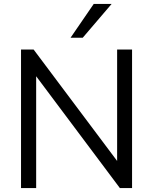

<svg xmlns="http://www.w3.org/2000/svg" viewBox="-20 -957 780 977"><path d="M87 0V-705H151L576 -138V-705H652V0H590L164 -569V0ZM339 -765 457 -937H548L401 -765Z"/></svg>

Font: Nunito Sans
Style: Regular
Weight: 400
Designer: Vernon Adams
Foundry: Vernon Adams
Version: Version 3.101; ttfautohint (v1.8.4.7-5d5b);gftools[0.9.27]